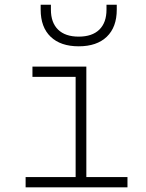

<svg xmlns="http://www.w3.org/2000/svg" viewBox="-20 -803 626 823"><path d="M89.8 0V-43.9H304.2V-473.6H119.1V-517.6H350.1V-43.9H526.4V0ZM317.4 -604.5Q239.7 -604.5 197 -645.5Q154.3 -686.5 154.3 -761.7V-782.7H198.2V-761.7Q198.2 -706.1 229 -676Q259.8 -646 317.4 -646Q375 -646 405.8 -676Q436.5 -706.1 436.5 -761.7V-782.7H480.5V-761.7Q480.5 -686.5 437.7 -645.5Q395 -604.5 317.4 -604.5Z"/></svg>

Font: Cascadia Mono NF ExtraLight
Style: Regular
Weight: 200
Monospace: yes
Designer: Aaron Bell
Foundry: Saja Typeworks
Version: Version 2404.023; ttfautohint (v1.8.4)